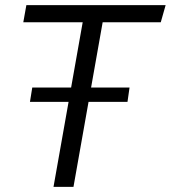

<svg xmlns="http://www.w3.org/2000/svg" viewBox="-20 -730 667 750"><path d="M627 -710 608 -643H381L267 0H189L303 -643H71L83 -710ZM97 -332 106 -388H486L478 -332Z"/></svg>

Font: Livvic
Style: Italic
Weight: 400
Italic angle: -10°
Designer: Jacques Le Bailly, Baron von Fonthausen
Version: Version 1.001; ttfautohint (v1.8.2)